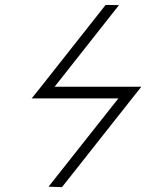

<svg xmlns="http://www.w3.org/2000/svg" viewBox="-20 -691 600 788"><path d="M522 -287.1 234.4 77.1 179.2 75.2 465.8 -287.1H109.9L148.4 -335L413.6 -670.9L468.3 -669.9L204.1 -335H560.1Z"/></svg>

Font: Linux Biolinum G
Style: Italic
Weight: 400
Italic angle: -12°
Designer: Philipp H. Poll
Foundry: Philipp H. Poll
Version: Version 0.5.1